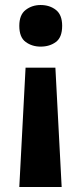

<svg xmlns="http://www.w3.org/2000/svg" viewBox="-20 -566 326 766"><path d="M228 -463Q228 -417 203 -398.5Q178 -380 142 -380Q108 -380 82.5 -398.5Q57 -417 57 -463Q57 -507 82.5 -526.5Q108 -546 142 -546Q178 -546 203 -526.5Q228 -507 228 -463ZM82 -296H201L226 180H57Z"/></svg>

Font: Noto Sans Kannada
Style: Bold
Weight: 700
Designer: Jelle Bosma - Monotype Design Team
Foundry: Monotype Imaging Inc.
Version: Version 2.005; ttfautohint (v1.8.4.7-5d5b)